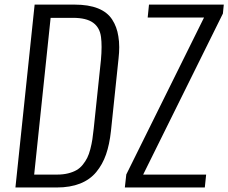

<svg xmlns="http://www.w3.org/2000/svg" viewBox="-20 -830 1011 850"><path d="M532.7 0 539.1 -57.6 883.3 -752.4H633.8L639.6 -809.6H970.7L966.8 -770L613.8 -57.1H892.6L886.7 0ZM131.3 -57.1H232.9Q259.8 -57.1 281.5 -62.5Q303.2 -67.9 318.8 -76.9Q334.5 -85.9 346.4 -100.8Q358.4 -115.7 366.2 -131.3Q374 -147 379.9 -169.7Q385.7 -192.4 388.9 -212.9Q392.1 -233.4 395 -261.7L426.8 -564Q429.7 -595.7 429.7 -622.1Q429.7 -646.5 427.2 -666Q421.9 -708 392.1 -729.5Q362.3 -751 303.2 -751H204.1ZM48.3 0 133.3 -809.6H310.5Q372.1 -809.6 413.6 -793Q455.1 -776.4 476.3 -743.9Q497.6 -711.4 503.9 -669.4Q507.8 -647 507.8 -621.1Q507.8 -598.1 504.9 -571.8L471.2 -250Q464.8 -190.9 449.5 -146.5Q434.1 -102.1 406.2 -68.4Q378.4 -34.7 334.5 -17.3Q290.5 0 231.4 0Z"/></svg>

Font: Oswald
Style: Light
Weight: 300
Designer: Vernon Adams
Foundry: Vernon Adams
Version: 3.0; ttfautohint (v0.95.6-bc232) -l 8 -r 50 -G 200 -x 0 -w "